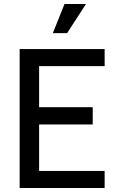

<svg xmlns="http://www.w3.org/2000/svg" viewBox="-20 -947 599 967"><path d="M79 0H507V-86H177V-320H447V-407H177V-614H507V-700H79ZM246 -780H318L413 -927H305Z"/></svg>

Font: Uncut Sans Medium
Style: Regular
Weight: 500
Designer: Kasper Nordkvist
Foundry: UNCUT.wtf
Version: Version 1.304;Glyphs 3.2 (3246)